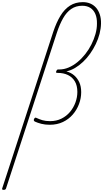

<svg xmlns="http://www.w3.org/2000/svg" viewBox="-166 -1152 969 1802"><path d="M-132 630Q-142 630 -145 626Q-148 622 -145 615L334 -854Q363 -941 401 -1003.5Q439 -1066 490.5 -1099Q542 -1132 611 -1132Q651 -1132 683 -1118Q715 -1104 737 -1078Q759 -1052 771 -1015Q783 -978 782 -931Q781 -884 768.5 -835Q756 -786 733 -738.5Q710 -691 680 -648.5Q650 -606 613.5 -571.5Q577 -537 538 -514Q499 -491 457 -482Q499 -471 529.5 -445Q560 -419 578 -380Q596 -341 596 -287Q596 -230 575.5 -175.5Q555 -121 517 -77Q479 -33 424.5 -7Q370 19 301 19Q257 19 222 10Q187 1 161 -11Q153 -16 151.5 -22Q150 -28 154 -36Q158 -44 163.5 -47Q169 -50 177 -45Q202 -33 232 -24Q262 -15 304 -15Q363 -15 410.5 -38.5Q458 -62 491 -101.5Q524 -141 542 -190Q560 -239 560 -289Q560 -349 536.5 -388.5Q513 -428 471.5 -448Q430 -468 373 -468H368Q364 -468 361.5 -471Q359 -474 362 -484Q366 -493 370 -496.5Q374 -500 378 -500H390Q435 -500 478.5 -518.5Q522 -537 561.5 -569.5Q601 -602 634.5 -644.5Q668 -687 692 -735Q716 -783 730 -832.5Q744 -882 744 -930Q745 -983 729 -1020.5Q713 -1058 682 -1078Q651 -1098 606 -1098Q546 -1098 502 -1067.5Q458 -1037 426 -980.5Q394 -924 368 -846L-109 615Q-111 622 -116 626Q-121 630 -132 630Z"/></svg>

Font: Playwrite CU Thin
Style: Regular
Weight: 250
Designer: Veronika Burian, José Scaglione
Foundry: TypeTogether
Version: Version 1.002